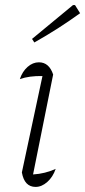

<svg xmlns="http://www.w3.org/2000/svg" viewBox="-20 -730 335 755"><path d="M199 -66Q188 -34 166 -14.5Q144 5 120 5Q76 5 66 -52L147 -431Q95 -432 58 -419Q68 -449 88.5 -467Q109 -485 133 -485Q173 -485 189 -437L110 -44Q158 -47 199 -66ZM115 -563 106 -577 267 -710H275L295 -678Q252 -647 207.5 -618.5Q163 -590 115 -563Z"/></svg>

Font: Piazzolla ExtraLight
Style: Italic
Weight: 200
Italic angle: -11.3°
Designer: Juan Pablo del Peral
Foundry: Huerta Tipografica
Version: Version 1.330